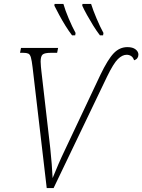

<svg xmlns="http://www.w3.org/2000/svg" viewBox="-20 -958 725 978"><path d="M146 -615Q142 -649 137.5 -665Q133 -681 124 -685Q115 -689 98 -689H82L87 -714H276L271 -689H240Q208 -689 197.5 -680.5Q187 -672 187 -644Q187 -634 188.5 -618Q190 -602 191 -594L236 -203Q241 -156 243.5 -122Q246 -88 248 -51Q264 -90 277.5 -121.5Q291 -153 313 -199L491 -576Q529 -655 559 -686.5Q589 -718 629 -718Q656 -718 670.5 -706.5Q685 -695 685 -680Q685 -670 680 -662.5Q675 -655 663 -651Q658 -666 648 -672.5Q638 -679 625 -679Q603 -679 580.5 -657Q558 -635 525 -567L253 0H218ZM489 -778Q472 -800 455 -827.5Q438 -855 423 -882Q408 -909 399 -929L400 -938H444Q454 -906 472 -863.5Q490 -821 507 -790L505 -778ZM347 -778Q330 -800 313 -827.5Q296 -855 281.5 -882Q267 -909 257 -929L258 -938H303Q312 -906 330 -863.5Q348 -821 365 -790L363 -778Z"/></svg>

Font: Noto Serif SemiCondensed ExtraLight
Style: Italic
Weight: 200
Width: 4
Italic angle: -12°
Designer: Monotype Design Team
Foundry: Monotype Imaging Inc.
Version: Version 2.013